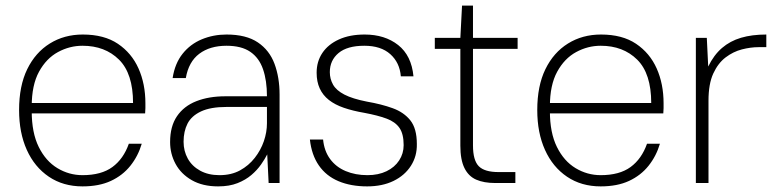

<svg xmlns="http://www.w3.org/2000/svg" viewBox="-20 -652 2778 684"><path d="M274 12Q205 12 154 -22.5Q103 -57 75.5 -118Q48 -179 48 -260Q48 -346 77 -405.5Q106 -465 157.5 -497Q209 -529 275 -529Q351 -529 400 -496Q449 -463 473.5 -408Q498 -353 498 -284Q498 -275 498 -267Q498 -259 497 -248H79V-285H454Q454 -390 404 -439.5Q354 -489 274 -489Q228 -489 186.5 -466.5Q145 -444 119 -396.5Q93 -349 93 -273V-256Q93 -179 118 -128.5Q143 -78 184.5 -53Q226 -28 274 -28Q341 -28 380.5 -57Q420 -86 439 -140H485Q472 -96 444.5 -61.5Q417 -27 375 -7.5Q333 12 274 12Z M757 12Q702 12 663.5 -10Q625 -32 605.5 -68Q586 -104 586 -146Q586 -202 610.5 -238Q635 -274 679.5 -291.5Q724 -309 783 -309H931Q931 -365 917 -405.5Q903 -446 871.5 -467.5Q840 -489 787 -489Q728 -489 690 -460.5Q652 -432 642 -374H595Q603 -426 630.5 -460.5Q658 -495 699 -512Q740 -529 787 -529Q857 -529 898.5 -501Q940 -473 958 -424.5Q976 -376 976 -315V0H937L932 -102Q924 -86 910 -66Q896 -46 875.5 -28.5Q855 -11 826 0.5Q797 12 757 12ZM762 -28Q804 -28 835 -45Q866 -62 887.5 -89.5Q909 -117 920 -149Q931 -181 931 -213V-271H787Q730 -271 696 -255Q662 -239 648 -211.5Q634 -184 634 -147Q634 -114 649 -87Q664 -60 693 -44Q722 -28 762 -28Z M1288 12Q1230 12 1186 -6.5Q1142 -25 1116 -62.5Q1090 -100 1084 -155H1131Q1135 -114 1156 -85.5Q1177 -57 1211.5 -42.5Q1246 -28 1289 -28Q1328 -28 1357 -42Q1386 -56 1402 -80.5Q1418 -105 1418 -135Q1418 -175 1403 -196.5Q1388 -218 1357 -229.5Q1326 -241 1278 -250Q1237 -257 1205 -268Q1173 -279 1151.5 -296Q1130 -313 1119 -337Q1108 -361 1108 -393Q1108 -433 1128.5 -463.5Q1149 -494 1187.5 -511.5Q1226 -529 1279 -529Q1351 -529 1398.5 -491.5Q1446 -454 1453 -380H1408Q1404 -429 1370.5 -459Q1337 -489 1278 -489Q1217 -489 1186 -463Q1155 -437 1155 -395Q1155 -371 1166.5 -350.5Q1178 -330 1207 -315Q1236 -300 1287 -290Q1339 -281 1379 -266.5Q1419 -252 1442 -223Q1465 -194 1465 -139Q1466 -96 1444 -61.5Q1422 -27 1382 -7.5Q1342 12 1288 12Z M1744 0Q1704 0 1676.5 -12Q1649 -24 1634.5 -53.5Q1620 -83 1620 -133V-478H1529V-517H1620L1626 -632H1665V-517H1824V-478H1665V-134Q1665 -81 1685.5 -60Q1706 -39 1756 -39H1816V0Z M2120 12Q2051 12 2000 -22.5Q1949 -57 1921.5 -118Q1894 -179 1894 -260Q1894 -346 1923 -405.5Q1952 -465 2003.5 -497Q2055 -529 2121 -529Q2197 -529 2246 -496Q2295 -463 2319.5 -408Q2344 -353 2344 -284Q2344 -275 2344 -267Q2344 -259 2343 -248H1925V-285H2300Q2300 -390 2250 -439.5Q2200 -489 2120 -489Q2074 -489 2032.5 -466.5Q1991 -444 1965 -396.5Q1939 -349 1939 -273V-256Q1939 -179 1964 -128.5Q1989 -78 2030.5 -53Q2072 -28 2120 -28Q2187 -28 2226.5 -57Q2266 -86 2285 -140H2331Q2318 -96 2290.5 -61.5Q2263 -27 2221 -7.5Q2179 12 2120 12Z M2459 0V-517H2498L2503 -415Q2523 -456 2552 -481Q2581 -506 2620 -517.5Q2659 -529 2710 -529V-484H2683Q2654 -484 2623 -476Q2592 -468 2565 -447.5Q2538 -427 2521 -390Q2504 -353 2504 -293V0Z"/></svg>

Font: DM Sans 11pt ExtraLight
Style: Regular
Weight: 250
Version: Version 4.004;gftools[0.9.30]